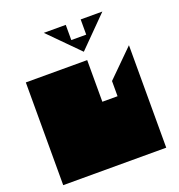

<svg xmlns="http://www.w3.org/2000/svg" viewBox="-171 -1141 1192 1282"><g transform="rotate(-20 425.0 -500.0)"><path d="M58 0V-730H494V-434H602V-542L790 -728V0H58ZM284 -1000H440V-892H546V-1000H700L492 -790Z"/></g></svg>

Font: El Pececito
Style: Regular
Weight: 400
Designer: deFharo
Foundry: deFharo
Version: El Pececito Version 1.000